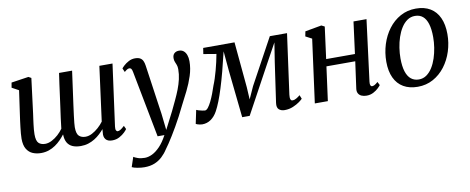

<svg xmlns="http://www.w3.org/2000/svg" viewBox="-68 -878 3517 1438"><g transform="rotate(-10 1690.0 -159.5)"><path d="M179.7 -290.1Q177.4 -273.3 174.5 -253.3Q171.7 -233.4 169.2 -212.8Q166.7 -192.2 164.9 -172.7Q163.2 -153.1 163.2 -136.6Q163.2 -86.3 181.2 -69.4Q199.2 -52.5 230.1 -52.5Q254.9 -52.5 281 -65.9Q307.2 -79.3 330 -100.1Q352.8 -121 368.4 -143.4Q372.2 -179.8 377.6 -219.8Q383 -259.8 388.4 -297.7Q394.6 -342.1 400.4 -386.4Q406.1 -430.7 412.1 -473.6Q418.1 -516.6 424.1 -557.6H523.4Q512.3 -477 503.7 -414.1Q495 -351.2 488.5 -304Q482 -256.8 477.9 -223.5Q473.9 -190.3 471.7 -169.1Q469.6 -147.9 469.6 -136.6Q469.6 -86.3 488.2 -69.4Q506.7 -52.5 537.2 -52.5Q562 -52.5 587.7 -66Q613.4 -79.5 636.4 -100.2Q659.4 -120.9 675.7 -143.1L730.7 -557.6H830.7L767 -88.6Q764.7 -69.1 769.1 -60.4Q773.5 -51.6 782 -51.6Q792 -51.6 803.5 -58.7Q815 -65.8 833.4 -82.9L845.7 -56.7Q841.6 -49.7 825.7 -33.7Q809.8 -17.8 785 -4.2Q760.1 9.3 729.2 9.3Q694.8 9.3 679.7 -9.8Q664.5 -28.8 669.1 -61.2L671.1 -86.8Q656.7 -69.5 638.1 -52.2Q619.6 -34.8 597 -20.8Q574.3 -6.8 548 1.6Q521.6 10 491.1 10Q453.4 10 427.7 -1.4Q401.9 -12.8 388.3 -36.6Q374.8 -60.5 374 -97.7H372.7Q358.1 -78.4 339.5 -59.4Q320.9 -40.3 298 -24.6Q275.1 -8.8 247.8 0.6Q220.4 10 188.3 10Q154.2 10 125.6 -1.9Q97 -13.9 79.6 -42.4Q62.2 -70.8 61.9 -120.7Q61.9 -137.8 63.9 -160.7Q65.9 -183.5 68.8 -208.2Q71.7 -232.9 74.7 -255.5Q77.7 -278 80.1 -294.1L106.8 -482.1L54.8 -510.4L61.4 -548.4L192.7 -568L213.4 -556.7Z M971.4 -468.4Q967.9 -487.5 962.2 -493.9Q956.5 -500.2 948.3 -500.2Q939.6 -500.2 931 -495.1Q922.3 -490 910.4 -479.2L897.7 -508.2Q901.7 -514.2 916.7 -528.3Q931.8 -542.4 954.3 -554.5Q976.7 -566.6 1002.7 -566.6Q1027.2 -566.6 1041.4 -558.5Q1055.6 -550.4 1062.7 -535.4Q1069.8 -520.4 1072.6 -499.6Q1079.4 -452.5 1086.2 -405.4Q1093.1 -358.3 1099.7 -311.2Q1106.3 -264.2 1113.1 -217.2Q1119.9 -170.1 1126.7 -123.2L1140.7 2.1L1207.4 -127.9Q1226.3 -167.6 1244.3 -205.5Q1262.3 -243.3 1276.7 -280.5Q1291 -317.6 1299.6 -354.8Q1308.2 -391.9 1308.2 -429.9Q1308.2 -450 1303.1 -463.2Q1298.1 -476.4 1292.9 -488.5Q1287.8 -500.5 1287.8 -516.9Q1287.8 -540.7 1301.3 -553.3Q1314.9 -565.9 1337.2 -565.9Q1358.2 -565.9 1372.3 -554.2Q1386.5 -542.6 1393.9 -522Q1401.4 -501.5 1401.4 -474.6Q1401.4 -420 1383.5 -364.9Q1365.7 -309.9 1339.8 -257.9Q1313.8 -206 1289.8 -159.9Q1270.4 -119.5 1250.4 -81.5Q1230.4 -43.6 1210.8 -9.6Q1191.2 24.5 1173.2 53.6Q1155.2 82.7 1139.7 105.9Q1124.2 129.1 1112 145.2Q1093 175.1 1067.8 198.5Q1042.6 222 1009.4 235.6Q976.2 249.1 932.4 249.1Q908.6 249.1 879.7 244Q850.9 238.9 837.6 231.7L862.3 157.6Q870.8 163.9 893.2 172Q915.5 180.2 947.1 180.2Q973.8 180.2 1003.3 166.1Q1032.7 152 1062.8 120.8Q1092.9 89.6 1120.5 37.8H1068.7Z M2040.8 10Q2014 10 1997.4 -4.5Q1980.9 -19 1985.7 -54L2029.2 -356.2L2052.3 -502.8L1972.3 -357.2L1774.3 7H1717.5L1679.4 -352.8L1666 -502.8Q1647.2 -422.5 1629.4 -355.4Q1611.6 -288.3 1594.7 -234.5Q1577.9 -180.6 1561.7 -139.6Q1545.5 -98.6 1530 -70.3Q1509.7 -33.2 1480.3 -12.6Q1451 8 1413.8 8Q1405.7 8 1395.3 5.9Q1385 3.9 1376.5 0.9Q1368.1 -2 1366 -4L1387.6 -106.8Q1390.7 -104.5 1403.8 -100.6Q1417 -96.7 1431.4 -93.7Q1445.9 -90.7 1452.2 -90.7Q1463.6 -90.7 1476.2 -106.6Q1488.7 -122.6 1501.4 -148.3Q1514.1 -174.1 1525.8 -204.7Q1537.5 -235.3 1546.8 -264.2Q1555.9 -285.7 1564.8 -313.3Q1573.7 -341 1582.2 -371.8Q1590.7 -402.5 1597.6 -433.6Q1604.6 -464.6 1609.7 -492.9L1512.8 -509.2L1519.7 -554.6L1758.1 -555L1790.3 -208L1795.6 -114.6L1837.9 -208L2026.6 -554.6H2157.4L2094.6 -97.2Q2093.5 -87.8 2093.5 -77.1Q2093.5 -66.4 2097.7 -58.9Q2101.8 -51.4 2112.3 -51.4Q2124.9 -51.4 2140.3 -60.2Q2155.8 -69.1 2169 -80.6L2180.6 -51.9Q2175.8 -45.5 2155.5 -30.5Q2135.2 -15.6 2105.3 -2.8Q2075.4 10 2040.8 10Z M2702.3 -87.9Q2700.1 -69.5 2704.4 -60.9Q2708.6 -52.4 2715.6 -52.4Q2724.4 -52.4 2734.9 -57.7Q2745.3 -63 2760.9 -76.8L2773.9 -50.9Q2769.6 -44.5 2754.6 -29.7Q2739.5 -14.8 2716.1 -2.4Q2692.7 10 2663.8 10Q2641.8 10 2625.5 2.8Q2609.2 -4.3 2601.1 -18.9Q2593 -33.5 2596 -55.3L2624 -258.4H2404.9L2370.1 0H2271L2335.7 -481.5L2287.9 -506.6L2295.2 -544.1L2420.3 -566.6L2444.3 -554.4L2412.3 -312.4H2631.2L2662.9 -554.5H2761.8Z M3138.7 -568.3Q3203.3 -568.3 3247.8 -541.5Q3292.4 -514.8 3315.7 -463.7Q3339.1 -412.7 3339.2 -339.7Q3339.4 -271.9 3319.1 -209Q3298.9 -146.1 3261.2 -96.4Q3223.4 -46.8 3170.6 -17.8Q3117.8 11.2 3053 11.2Q2989.7 11.2 2944.8 -15Q2899.8 -41.2 2876.3 -91.5Q2852.7 -141.8 2852.4 -213.4Q2852.3 -282.4 2872.3 -346.1Q2892.4 -409.8 2930.1 -459.9Q2967.7 -509.9 3020.6 -539.1Q3073.6 -568.3 3138.7 -568.3ZM3122.9 -515.3Q3089.8 -515.3 3063.8 -497.2Q3037.8 -479.1 3018.5 -448.6Q2999.1 -418.1 2986.3 -379.7Q2973.5 -341.3 2967.4 -300.2Q2961.2 -259.1 2961.3 -220.4Q2961.5 -159.5 2974.3 -119.9Q2987.2 -80.2 3011.6 -60.8Q3036.1 -41.4 3070.7 -41.4Q3103 -41.4 3128.7 -59.4Q3154.3 -77.4 3173.5 -107.9Q3192.6 -138.4 3205.2 -176.7Q3217.7 -214.9 3224.1 -255.9Q3230.4 -296.9 3230.3 -335.6Q3230.2 -396.6 3217.8 -436.3Q3205.5 -476 3181.9 -495.6Q3158.2 -515.3 3122.9 -515.3Z"/></g></svg>

Font: Merriweather Light
Style: Italic
Weight: 300
Italic angle: -7.8°
Designer: Eben Sorkin
Foundry: Eben Sorkin
Version: Version 2.101